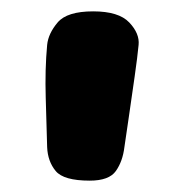

<svg xmlns="http://www.w3.org/2000/svg" viewBox="-20 -820 303 338"><path d="M63 -741Q65 -761 81.5 -780.5Q98 -800 144 -800Q189 -800 207.5 -780.5Q226 -761 224 -741Q222 -720 217 -685Q212 -650 207 -615.5Q202 -581 199 -561Q196 -536 184 -519Q172 -502 138 -502Q92 -502 78 -519Q64 -536 63 -561Q62 -598 60.5 -648Q59 -698 63 -741Z"/></svg>

Font: Playpen Sans ExtraBold
Style: Regular
Weight: 800
Designer: Laura Meseguer, Veronika Burian, José Scaglione
Foundry: TypeTogether
Version: Version 1.001